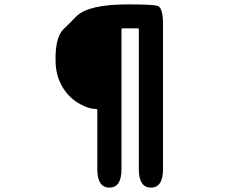

<svg xmlns="http://www.w3.org/2000/svg" viewBox="-20 -799 1040 874"><path d="M478 55Q423 55 423 -29V-298Q423 -303 416 -303Q385 -303 345 -325Q299 -350 270 -394Q235 -447 233 -516Q230 -627 268 -665Q298 -694 327 -724Q381 -779 563 -779Q668 -779 695 -773Q722 -767 722 -689V-29Q722 55 667 55Q612 55 612 -29V-665Q612 -670 607 -670H538Q533 -670 533 -665V-29Q533 55 478 55Z"/></svg>

Font: Resource Han Rounded KR Heavy
Style: Regular
Weight: 900
Designer: Cyano Hao (round all glyphs); Ryoko NISHIZUKA 西塚涼子 (kana, bopomofo & ideographs); Paul D. Hunt (Latin, Greek & Cyrillic)
Foundry: Cyano Hao
Version: 0.990